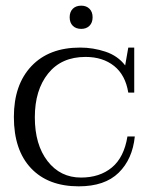

<svg xmlns="http://www.w3.org/2000/svg" viewBox="-20 -648 530 678"><path d="M226 -587Q226 -606 237 -617Q248 -628 267 -628Q285 -628 296 -617Q307 -606 307 -587Q307 -568 296 -557Q285 -546 267 -546Q248 -546 237 -557Q226 -568 226 -587ZM29 -235Q29 -349 91 -414.5Q153 -480 263 -480Q309 -480 352.5 -465.5Q396 -451 422 -417L433 -480H454V-321H433Q423 -383 383 -415Q343 -447 282 -447Q197 -447 150 -388.5Q103 -330 103 -234Q103 -137 148 -79Q193 -21 266 -21Q332 -21 375 -56.5Q418 -92 430 -166H456Q448 -86 399 -38Q350 10 258 10Q150 10 89.5 -54Q29 -118 29 -235Z"/></svg>

Font: Taviraj Light
Style: Regular
Weight: 300
Designer: Katatrad Team
Foundry: CadsonDemak
Version: Version 1.001